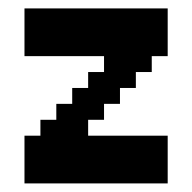

<svg xmlns="http://www.w3.org/2000/svg" viewBox="-20 -427 447 447"><path d="M37 -111.1H74.1V-148.1H111.1V-185.2H148.1V-222.2H185.2V-259.3H222.2V-296.3H37V-407.4H370.4V-296.3H333.3V-259.3H296.3V-222.2H259.3V-185.2H222.2V-148.1H185.2V-111.1H370.4V0H37Z"/></svg>

Font: Jersey 15
Style: Regular
Weight: 400
Designer: Sarah Cadigan-Fried
Version: Version 1.001; ttfautohint (v1.8.4.7-5d5b)